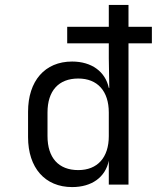

<svg xmlns="http://www.w3.org/2000/svg" viewBox="-20 -750 640 780"><path d="M502 -641V-730H422V-641H253V-574H422V-513L424 -393H422C408 -459 352 -500 273 -500C162 -500 94 -421 94 -296V-193C94 -68 163 10 273 10C353 10 408 -30 422 -97V0H502V-574H597V-641ZM298 -59C218 -59 173 -109 173 -197V-293C173 -381 218 -431 298 -431C376 -431 422 -380 422 -293V-197C422 -110 376 -59 298 -59Z"/></svg>

Font: Tekne LDO Light
Style: Regular
Weight: 300
Monospace: yes
Designer: Alessio Laiso, Mario Rullo, Paolo Rosset
Foundry: Alessio Laiso
Version: Version 1.000;hotconv 1.0.109;makeotfexe 2.5.65596